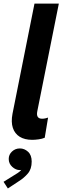

<svg xmlns="http://www.w3.org/2000/svg" viewBox="-34 -772 350 1070"><path d="M145.5 7.3Q103.5 7.3 75.9 -9.8Q48.3 -26.9 37.6 -59.3Q26.9 -91.8 35.6 -137.7L158.2 -752H293.9L173.8 -151.9Q165.5 -110.4 200.7 -110.4Q209 -110.4 218.5 -112.3Q228 -114.3 233.9 -116.7L215.3 -4.4Q200.7 2 180.9 4.6Q161.1 7.3 145.5 7.3ZM9.8 278.3 -14.2 241.2 43 205.6Q51.8 200.2 64.7 192.1Q77.6 184.1 87.6 171.6Q97.7 159.2 97.2 141.6H108.4Q109.9 151.9 102.3 163.8Q94.7 175.8 75.7 175.8Q54.2 175.8 34.4 158Q14.6 140.1 14.6 113.8Q14.6 89.4 33 72.3Q51.3 55.2 76.7 55.2Q102.1 55.2 122.3 73.7Q142.6 92.3 142.6 128.4Q142.6 169.9 121.3 194.8Q100.1 219.7 71.8 237.3Z"/></svg>

Font: Reddit Sans
Style: Bold Italic
Weight: 700
Italic angle: -11.25°
Designer: Stephen Hutchings
Version: Version 1.013